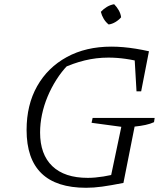

<svg xmlns="http://www.w3.org/2000/svg" viewBox="-20 -882 781 910"><path d="M388 8Q247 8 176.5 -60.5Q106 -129 106 -266Q106 -385 156 -473.5Q206 -562 296.5 -611.5Q387 -661 508 -661Q535 -661 564 -658.5Q593 -656 624 -651Q655 -646 686 -639L661 -585Q618 -597 576 -603Q534 -609 494 -609Q436 -609 381 -595.5Q326 -582 273 -557L302 -574Q272 -543 247.5 -504.5Q223 -466 205.5 -424Q188 -382 179 -339Q170 -296 170 -254Q170 -150 228 -94.5Q286 -39 396 -39Q463 -39 559 -65L565 -15Q504 -3 464 2.5Q424 8 388 8ZM499 -15 555 -281 414 -300 419 -323H713L710 -303Q693 -295 670 -290Q647 -285 618 -282L565 -15ZM627 -449 616 -639H686L649 -449ZM521 -862Q534 -849 543 -833Q552 -817 554 -800Q543 -787 527 -777.5Q511 -768 495 -766Q481 -777 471.5 -793Q462 -809 458 -826Q471 -840 487 -849.5Q503 -859 521 -862Z"/></svg>

Font: Piazzolla Thin ExtraLight
Style: Italic
Weight: 250
Italic angle: -11.3°
Version: Version 2.005